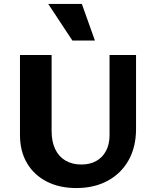

<svg xmlns="http://www.w3.org/2000/svg" viewBox="-20 -936 785 971"><path d="M366 15Q280 15 216 -18Q152 -51 116.5 -111Q81 -171 81 -254V-658H241V-274Q241 -219 259.5 -181Q278 -143 312 -123.5Q346 -104 391 -104Q435 -104 467 -122Q499 -140 516.5 -173.5Q534 -207 534 -251V-658H668V-284Q668 -193 630.5 -126Q593 -59 525 -22Q457 15 366 15ZM346 -731 224 -916H394L460 -731Z"/></svg>

Font: Ysabeau ExtraBold
Style: Regular
Weight: 800
Designer: Christian Thalmann (Catharsis Fonts)
Version: Version 2.002